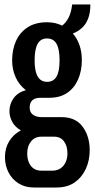

<svg xmlns="http://www.w3.org/2000/svg" viewBox="-20 -638 422 854"><path d="M131 196Q92 196 63 178Q34 160 18 129Q2 98 2 61Q2 21 21 -10Q40 -41 73 -58Q48 -72 35 -95Q22 -118 22 -144Q22 -175 40.5 -201Q59 -227 95 -237Q65 -260 49.5 -294.5Q34 -329 34 -369Q34 -419 52 -457.5Q70 -496 104.5 -517.5Q139 -539 189 -539Q209 -539 226 -535Q243 -531 256 -524Q273 -536 285 -559.5Q297 -583 301 -618H382Q382 -580 371.5 -554Q361 -528 343 -512.5Q325 -497 304 -489Q324 -466 334 -436Q344 -406 344 -371Q344 -323 327.5 -285Q311 -247 279 -225Q247 -203 199 -203H158Q137 -203 124.5 -192.5Q112 -182 112 -159Q112 -138 127 -127.5Q142 -117 164 -117H254Q316 -117 347.5 -74.5Q379 -32 379 30Q379 75 362 112.5Q345 150 312.5 173Q280 196 231 196ZM163 121H214Q234 121 249 111Q264 101 272 83.5Q280 66 280 45Q280 11 264.5 -9.5Q249 -30 221 -30H163Q135 -30 118 -9Q101 12 101 45Q101 79 117.5 100Q134 121 163 121ZM189 -274Q218 -274 231.5 -297.5Q245 -321 245 -370Q245 -419 231.5 -443Q218 -467 189 -467Q161 -467 147.5 -443Q134 -419 134 -370Q134 -338 140 -316.5Q146 -295 158.5 -284.5Q171 -274 189 -274Z"/></svg>

Font: Archivo SemiBold ExtraCondensed
Style: Regular
Weight: 600
Width: 2
Version: Version 2.001